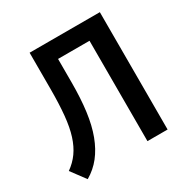

<svg xmlns="http://www.w3.org/2000/svg" viewBox="-165 -844 969 999"><g transform="rotate(-30 320.0 -344.5)"><path d="M79 16 15 -70Q52 -96 77 -131Q102 -166 117.5 -214.5Q133 -263 139.5 -330.5Q146 -398 146 -486V-705H568V0H447V-603H258V-461Q258 -366 248 -290Q238 -214 216 -155.5Q194 -97 160.5 -54.5Q127 -12 79 16Z"/></g></svg>

Font: Nunito Sans 10pt Condensed
Style: Bold
Weight: 700
Width: 3
Designer: Vernon Adams
Foundry: Vernon Adams
Version: Version 3.101;gftools[0.9.27]